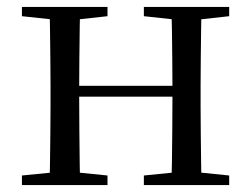

<svg xmlns="http://www.w3.org/2000/svg" viewBox="-20 -536 728 556"><path d="M123.1 0Q124.3 -24.4 124.8 -65.4Q125.3 -106.3 125.8 -150.3Q126.3 -194.3 126.3 -228.5V-288.3Q126.3 -321.7 125.8 -365.7Q125.3 -409.8 124.8 -450.8Q124.3 -491.8 123.1 -516H212.3Q211.3 -491.7 210.8 -450.1Q210.3 -408.6 209.8 -363Q209.3 -317.5 209.3 -279.8V-260.2Q209.3 -210.2 209.8 -159.3Q210.3 -108.5 210.8 -66.4Q211.3 -24.3 212.3 0ZM475.4 0Q477.4 -24.3 477.9 -66.4Q478.4 -108.5 478.9 -159.3Q479.4 -210.2 479.4 -260.2V-279.8Q479.4 -317.4 478.9 -363.1Q478.4 -408.7 477.9 -450.2Q477.4 -491.7 475.4 -516H563.9Q562.9 -491.7 562.4 -450.7Q561.9 -409.7 561.4 -365.7Q560.9 -321.7 560.9 -288.3V-228.5Q560.9 -194.3 561.4 -150.3Q561.9 -106.3 562.4 -65.4Q562.9 -24.4 563.9 0ZM43.5 0V-27.8L152.7 -38.6H184.7L291.3 -27.8V0ZM43.5 -489.1V-516H291.3V-489.1L184.7 -477.4H152.7ZM396.6 0V-27.8L504.8 -38.6H537.8L643.7 -27.8V0ZM396.6 -489.1V-516H643.7V-489.1L537.8 -477.4H504.8ZM167 -256V-287.5H519.9V-256Z"/></svg>

Font: Early Summer Mincho VF
Style: Regular
Weight: 250
Designer: GuiWonder
Version: Version 1.002